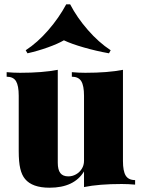

<svg xmlns="http://www.w3.org/2000/svg" viewBox="-20 -852 662 886"><path d="M11.2 0ZM490.7 -620.1 482.9 -606Q423.3 -616.7 366.5 -633.1Q309.6 -649.4 274.9 -666Q246.1 -649.4 200.2 -633.1Q154.3 -616.7 106.9 -606L98.6 -620.1Q153.3 -655.8 202.6 -712.6Q252 -769.5 285.6 -832H303.7Q335.4 -771 385.3 -713.9Q435.1 -656.7 490.7 -620.1ZM603.5 -21V0Q572.3 -2.9 541.5 -2.9Q436.5 -2.9 367.7 11.2V-61Q322.3 14.2 208.5 14.2Q128.9 14.2 95.7 -25.9Q80.6 -43.9 73.5 -74.2Q66.4 -104.5 66.4 -154.8V-410.2Q66.4 -456.5 54 -477.3Q41.5 -498 10.7 -498V-519Q42 -516.1 72.8 -516.1Q176.3 -516.1 246.6 -529.8V-101.1Q246.6 -68.8 258.3 -53.5Q270 -38.1 295.4 -38.1Q314 -38.1 330.6 -47.4Q347.2 -56.6 357.4 -73Q367.7 -89.4 367.7 -109.9V-410.2Q367.7 -456.5 355 -477.3Q342.3 -498 311.5 -498V-519Q342.8 -516.1 373.5 -516.1Q477.5 -516.1 547.4 -529.8V-108.9Q547.4 -62.5 560.1 -41.7Q572.8 -21 603.5 -21Z"/></svg>

Font: TypoPRO Playfair Display
Style: Regular
Weight: 900
Designer: Claus Eggers Sørensen
Foundry: Claus Eggers Sørensen
Version: Version 1.004;PS 001.004;hotconv 1.0.70;makeotf.lib2.5.58329